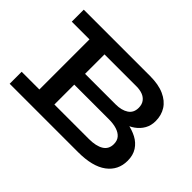

<svg xmlns="http://www.w3.org/2000/svg" viewBox="-123 -972 1257 1257"><g transform="rotate(45 506.0 -343.0)"><path d="M49 0V-111H672Q737 -111 774 -133.5Q811 -156 811 -203Q811 -235 794 -255Q777 -275 746 -285Q715 -295 673 -295H306V-395H635Q690 -395 724 -417.5Q758 -440 758 -486Q758 -517 743 -537Q728 -557 703.5 -566Q679 -575 648 -575H49V-686H663Q741 -686 793.5 -662.5Q846 -639 872 -598Q898 -557 898 -503Q898 -462 880 -430Q862 -398 830.5 -375.5Q799 -353 756.5 -341.5Q714 -330 667 -330V-372Q725 -372 776.5 -362.5Q828 -353 867 -332.5Q906 -312 929 -276.5Q952 -241 952 -190Q952 -102 883.5 -51Q815 0 682 0ZM213 -62V-622H352V-62Z"/></g></svg>

Font: BioRhyme SemiExpanded
Style: Bold
Weight: 700
Width: 6
Designer: Aoife Mooney
Foundry: Aoife Mooney Type
Version: Version 1.600;gftools[0.9.33]